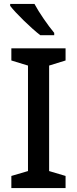

<svg xmlns="http://www.w3.org/2000/svg" viewBox="-20 -961 394 981"><path d="M156 -941H32V-931C60 -894 139 -817 186 -781H257V-793C226 -830 180 -896 156 -941ZM315 0V-62L231 -87V-626L315 -652V-714H38V-652L123 -626V-87L38 -62V0Z"/></svg>

Font: Noto Sans Bassa Vah Medium
Style: Regular
Weight: 500
Designer: Monotype Design Team
Foundry: Monotype Imaging Inc.
Version: Version 2.002